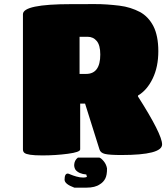

<svg xmlns="http://www.w3.org/2000/svg" viewBox="-20 -740 796 919"><path d="M641.1 -283.2 640.1 -278.8Q755.9 -97.2 755.9 -48.8Q755.9 2 561 2Q503.9 2 482.4 -3.2Q460.9 -8.3 456.1 -24.9L387.2 -244.1H363.8V-24.9Q363.8 -11.7 304.4 -3.9Q245.1 3.9 183.1 3.9Q145 3.9 124.5 0.7Q104 -2.4 96.9 -8.3Q89.8 -14.2 89.8 -24.9V-671.9Q89.8 -720.2 320.8 -720.2Q335 -720.2 362.3 -720.2Q397 -720.2 429.7 -720.5Q462.4 -720.7 492.9 -718.5Q523.4 -716.3 551.3 -712.9Q579.1 -709.5 603.8 -701.7Q628.4 -693.8 649.2 -682.9Q669.9 -671.9 686.3 -654.5Q702.6 -637.2 714.1 -615Q725.6 -592.8 731.7 -562.5Q737.8 -532.2 737.8 -495.1Q737.8 -419.9 710.9 -364.3Q684.1 -308.6 641.1 -283.2ZM360.8 -564V-386.2H392.1Q460 -386.2 460 -479Q460 -523.4 443.1 -543.7Q426.3 -564 398.9 -564ZM341.8 73.2Q335 62.5 335 49.8Q335.9 27.3 353 14.2H455.1Q463.4 16.1 476.1 31.2Q488.8 46.4 492.2 65.9Q492.7 98.1 483.6 115.2Q474.6 132.3 458 142.1Q435.5 158.2 393.1 158.2H335.9Q289.1 141.1 289.1 120.1Q289.1 90.8 304.2 90.8Q306.6 90.3 317.6 95.2Q328.6 100.1 345.7 105Q362.8 109.9 378.9 109.9Q388.7 109.9 396 106.9L393.1 95.2Q357.9 92.3 341.8 73.2Z"/></svg>

Font: GGS TheRock Black
Style: Regular
Weight: 900
Designer: Rodrigo Fuenzalida (2012); Goodgame Studios (2014)
Foundry: Rodrigo Fuenzalida,2012;  GGS,2014
Version: Version 1.002 | FøM Mod